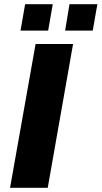

<svg xmlns="http://www.w3.org/2000/svg" viewBox="-20 -897 485 917"><path d="M28 0 150 -687H329L208 0ZM78 -751 100 -877H232L210 -751ZM291 -751 312 -877H445L423 -751Z"/></svg>

Font: Archivo SemiBold ExtraBold
Style: Italic
Weight: 800
Italic angle: -10°
Version: Version 2.001